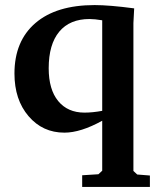

<svg xmlns="http://www.w3.org/2000/svg" viewBox="-20 -519 615 757"><path d="M37 -229Q37 -357 119.5 -428Q202 -499 353 -499Q411 -499 509 -486Q506 -435 506 -428V155L521 169L571 173V218H304V172L368 168L383 154V-43Q298 4 234 4Q148 4 92.5 -61Q37 -126 37 -229ZM172 -250Q172 -166 209.5 -120.5Q247 -75 313 -75Q345 -75 383 -82V-439Q353 -444 333 -444Q255 -444 213.5 -394Q172 -344 172 -250Z"/></svg>

Font: Khartiya
Style: Bold
Weight: 700
Version: Version 1.0.2